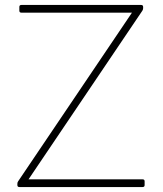

<svg xmlns="http://www.w3.org/2000/svg" viewBox="-20 -754 659 774"><path d="M58 0Q50 0 50 -8V-13Q50 -19 53 -23L512 -703H66Q58 -703 58 -711V-726Q58 -734 66 -734H549Q557 -734 557 -726V-721Q557 -716 554 -711L95 -31H555Q563 -31 563 -23V-8Q563 0 555 0Z"/></svg>

Font: LINE Seed Sans Thin
Style: Regular
Weight: 250
Designer: LINE VX Design & Dalton Maag Ltd & Sandoll Inc
Foundry: Dalton Maag Ltd
Version: Version 1.003